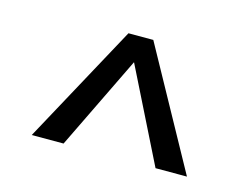

<svg xmlns="http://www.w3.org/2000/svg" viewBox="-55 -806 624 478"><g transform="rotate(15 256.5 -566.5)"><path d="M457 -413H376L256 -654L139 -413H57L224 -720H288Z"/></g></svg>

Font: Mukta Medium
Style: Regular
Weight: 500
Designer: Girish Dalvi and Yashodeep Gholap
Foundry: Ek Type
Version: Version 2.538;PS 1.002;hotconv 16.6.51;makeotf.lib2.5.65220;